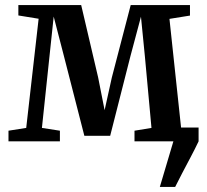

<svg xmlns="http://www.w3.org/2000/svg" viewBox="-20 -558 816 758"><path d="M611 180 664.5 0 650.5 -54.5H764V0Q749.5 30.5 732.8 62Q716 93.5 700.2 123.8Q684.5 154 671.5 180ZM13.5 0V-42L83.5 -53L132.5 -484L52.5 -497V-538H300.5L367.5 -252L393 -123L421.5 -252L496 -538H730V-496.5L649 -483.5L695 -53L762.5 -42V0H511V-42L578 -53L552 -335.5L536.5 -492L495 -336.5L415 -22H313L232 -338L192 -492.5L175.5 -337L145.5 -53L216.5 -42V0Z"/></svg>

Font: Merriweather 60pt SemiBold
Style: Regular
Weight: 600
Version: Version 2.100